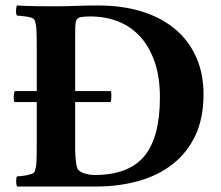

<svg xmlns="http://www.w3.org/2000/svg" viewBox="-20 -680 804 700"><path d="M309 -620Q292 -620 277.5 -618Q263 -616 259 -608Q255 -599 254.5 -584Q254 -569 254 -547V-348H383Q385 -348 385.5 -343Q386 -338 386 -331.5Q386 -325 385.5 -318Q385 -311 383 -308H254V-144Q254 -142 254 -132Q254 -122 255 -110Q256 -98 257.5 -86Q259 -74 262 -66Q267 -55 286 -48.5Q305 -42 325 -42Q448 -42 505.5 -110Q563 -178 563 -325Q563 -399 544 -454Q525 -509 491.5 -546Q458 -583 411.5 -601.5Q365 -620 309 -620ZM185 -657Q217 -657 255 -658.5Q293 -660 338 -660Q425 -660 495.5 -638.5Q566 -617 616.5 -575.5Q667 -534 694.5 -473.5Q722 -413 722 -336Q722 -248 691.5 -184.5Q661 -121 607.5 -80Q554 -39 483 -19.5Q412 0 331 0Q321 0 298 0Q275 0 246 0Q217 0 185.5 0Q154 0 125 0Q96 0 74 0Q52 0 42 0Q41 -2 40 -7Q39 -12 39 -18Q39 -24 39.5 -29Q40 -34 42 -37Q47 -37 57 -38Q67 -39 77 -41Q87 -43 95.5 -46Q104 -49 106 -54Q112 -69 113 -92.5Q114 -116 114 -148V-308H33Q32 -308 31 -313Q30 -318 30 -324.5Q30 -331 31 -338Q32 -345 34 -348H114V-513Q114 -545 113 -568.5Q112 -592 106 -607Q104 -612 95.5 -615Q87 -618 77 -619.5Q67 -621 57 -622Q47 -623 42 -623Q38 -628 38.5 -642Q39 -656 42 -660Q76 -658 114.5 -657.5Q153 -657 185 -657Z"/></svg>

Font: Vermiglione
Style: Bold
Weight: 700
Version: Version 1.000